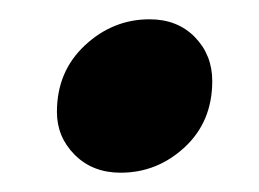

<svg xmlns="http://www.w3.org/2000/svg" viewBox="-20 -407 268 199"><path d="M39 -291Q39 -333 68 -360Q97 -387 135 -387Q164 -387 182 -368.5Q200 -350 200 -323Q200 -281 171.5 -254.5Q143 -228 105 -228Q76 -228 57.5 -246.5Q39 -265 39 -291Z"/></svg>

Font: Radio Canada Condensed SemiBold
Style: Italic
Weight: 600
Width: 3
Italic angle: -12°
Designer: Charles Daoud, Etienne Aubert Bonn, Alexandre Saumier Demers, Jacques Le Bailly
Foundry: Radio-Canada
Version: Version 2.104; ttfautohint (v1.8.4.7-5d5b);gftools[0.9.28.de